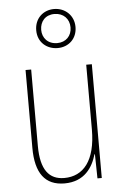

<svg xmlns="http://www.w3.org/2000/svg" viewBox="-56 -836 570 886"><g transform="rotate(-5 229.0 -393.0)"><path d="M230 -615C281 -615 320 -651 320 -705C320 -758 280 -796 228 -796C178 -796 138 -760 138 -705C138 -649 180 -615 230 -615ZM230 -638C186 -638 161 -668 161 -705C161 -744 186 -773 228 -773C269 -773 297 -745 297 -705C297 -666 270 -638 230 -638ZM380 -527H354V-227C354 -82 296 -15 208 -15C138 -15 99 -62 99 -173V-527H73V-166C73 -49 117 10 207 10C300 10 339 -53 356 -112H358L360 0H380Z"/></g></svg>

Font: Noto Sans Gujarati Condensed Thin
Style: Regular
Weight: 100
Width: 3
Designer: Jelle Bosma - Monotype Design Team, Universal Thirst
Foundry: Monotype Imaging Inc.
Version: Version 2.106